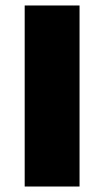

<svg xmlns="http://www.w3.org/2000/svg" viewBox="-20 -680 380 700"><path d="M70 0V-660H270V0Z"/></svg>

Font: Xolonium
Style: Bold
Weight: 700
Designer: Severin Meyer
Version: Version 4.2